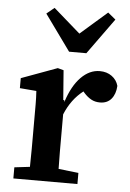

<svg xmlns="http://www.w3.org/2000/svg" viewBox="-54 -801 572 842"><g transform="rotate(5 232.0 -380.5)"><path d="M37 0V-49L105 -57Q106 -95 106 -137Q106 -179 106 -213V-267Q106 -305 106 -332.5Q106 -360 104 -391L31 -397V-441L189 -499L215 -492L225 -362L230 -361V-355H231Q254 -426 291.5 -464Q329 -502 374 -502Q405 -502 427 -486Q449 -470 456 -444Q454 -408 436 -386.5Q418 -365 386 -365Q364 -365 347 -374.5Q330 -384 315 -401L310 -407Q258 -367 230 -299V-213Q230 -179 230 -138Q230 -97 231 -59L319 -49V0ZM152 -761 270 -658 388 -761 422 -733 308 -575H232L118 -733Z"/></g></svg>

Font: Source Serif 4 SmText Semibold
Style: Regular
Weight: 600
Designer: Frank Grießhammer
Foundry: Adobe
Version: Version 4.005;hotconv 1.1.0;makeotfexe 2.6.0